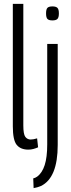

<svg xmlns="http://www.w3.org/2000/svg" viewBox="-20 -760 363 988"><path d="M100 -740V-115Q100 -69 110.5 -55.5Q121 -42 138 -42Q151 -42 171 -48L176 -2Q165 3 152 6.5Q139 10 126 10Q86 10 66 -14.5Q46 -39 46 -110V-740ZM250 -655Q231 -655 224 -662.5Q217 -670 217 -691Q217 -712 224 -719.5Q231 -727 250 -727Q268 -727 275.5 -719.5Q283 -712 283 -691Q283 -670 275.5 -662.5Q268 -655 250 -655ZM277 -534V-14Q277 155 191 197Q172 205 153 208L151 158Q161 156 171 149Q197 130 210 89.5Q223 49 223 -17V-534Z"/></svg>

Font: Georama Condensed Light
Style: Regular
Weight: 300
Width: 3
Designer: Jean-Baptiste Levee
Foundry: Production Type
Version: Version 1.000